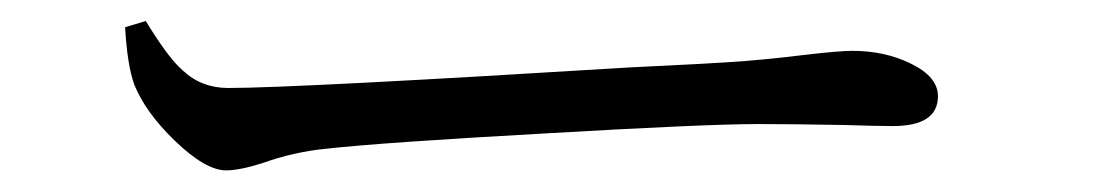

<svg xmlns="http://www.w3.org/2000/svg" viewBox="-20 -433 1040 182"><path d="M194.3 -271.5Q174.8 -271.5 145.5 -299.8Q118.2 -326.2 107.4 -352.5Q100.6 -371.1 98.6 -407.2L118.2 -413.1Q120.1 -410.2 123 -405.3Q141.6 -376 153.3 -366.2Q170.9 -349.6 196.3 -349.6Q259.8 -349.6 577.1 -369.1Q657.2 -373 669.9 -374Q702.1 -376 742.2 -380.9Q775.4 -384.8 788.1 -384.8Q818.4 -384.8 842.8 -373Q869.1 -360.4 869.1 -341.8Q869.1 -313.5 826.2 -313.5Q811.5 -313.5 780.3 -314.5Q732.4 -315.4 698.2 -315.4Q649.4 -315.4 498 -306.6Q341.8 -297.9 289.1 -292Q258.8 -289.1 228.5 -278.3Q207 -271.5 194.3 -271.5Z"/></svg>

Font: Bpmf Zihi Only R
Style: R
Weight: 400
Foundry: But Ko
Version: Version 1.320